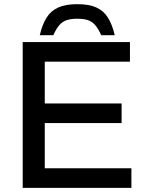

<svg xmlns="http://www.w3.org/2000/svg" viewBox="-20 -902 695 922"><path d="M89 0V-700H604V-606H195V-405H564V-311H195V-94H611V0ZM171 -733Q183 -784 203.5 -817Q224 -850 259.5 -866Q295 -882 351 -882Q408 -882 443 -866Q478 -850 498.5 -817Q519 -784 531 -733H466Q452 -764 437.5 -781Q423 -798 403 -805Q383 -812 351 -812Q320 -812 299.5 -805Q279 -798 264.5 -781Q250 -764 236 -733Z"/></svg>

Font: REM
Style: Regular
Weight: 400
Designer: Octavio Pardo
Foundry: Ashler Design
Version: Version 1.005;gftools[0.9.28]